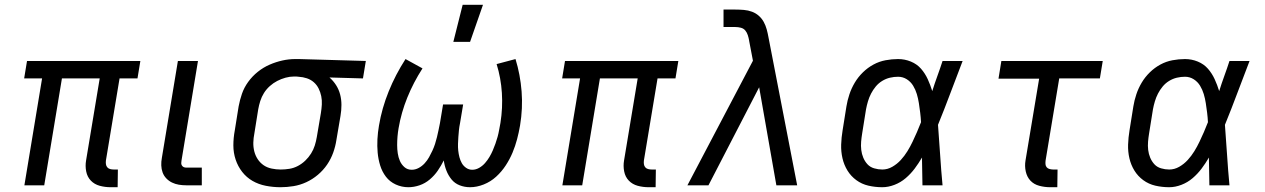

<svg xmlns="http://www.w3.org/2000/svg" viewBox="-20 -775 5290 803"><path d="M443 8Q419 8 397 2Q375 -4 360 -19.5Q345 -35 340.5 -58Q336 -81 340 -104L397 -447H239L165 0H82L156 -447H81L93 -520H567L555 -447H480L423 -104Q422 -96 423 -88.5Q424 -81 428.5 -75.5Q433 -70 440.5 -68Q448 -66 456 -66H473L472 8Z M759 0Q743 0 728 -2.5Q713 -5 699.5 -11.5Q686 -18 675.5 -29Q665 -40 660 -54Q655 -68 654.5 -83.5Q654 -99 657 -115L724 -520H808L739 -103Q738 -98 738 -92.5Q738 -87 741 -82.5Q744 -78 748.5 -76Q753 -74 759 -74H824V0Z M1153 8Q1122 8 1091.5 2Q1061 -4 1036 -18.5Q1011 -33 993 -56Q975 -79 965.5 -107.5Q956 -136 956 -167Q956 -198 962 -230L978 -330Q983 -357 992 -383Q1001 -409 1018 -432.5Q1035 -456 1058 -474.5Q1081 -493 1107.5 -504.5Q1134 -516 1161 -522Q1188 -528 1215 -528H1231L1510 -520L1498 -447L1358 -451Q1374 -437 1385.5 -419Q1397 -401 1402.5 -380Q1408 -359 1408 -336Q1408 -313 1404 -290L1387 -190Q1383 -163 1373.5 -136.5Q1364 -110 1348 -86.5Q1332 -63 1309.5 -44Q1287 -25 1261 -13Q1235 -1 1207.5 3.5Q1180 8 1153 8ZM1154 -66Q1172 -66 1190.5 -69Q1209 -72 1226 -81Q1243 -90 1257 -103.5Q1271 -117 1281 -133Q1291 -149 1296.5 -166.5Q1302 -184 1305 -202L1322 -302Q1325 -320 1326 -338Q1327 -356 1323.5 -373Q1320 -390 1312.5 -405Q1305 -420 1292.5 -431Q1280 -442 1263.5 -447.5Q1247 -453 1229 -454L1219 -455H1210Q1192 -455 1174 -450Q1156 -445 1139.5 -436.5Q1123 -428 1108.5 -415Q1094 -402 1084 -386Q1074 -370 1068.5 -352.5Q1063 -335 1060 -318L1044 -218Q1040 -198 1039.5 -179Q1039 -160 1043.5 -142Q1048 -124 1058 -109Q1068 -94 1082.5 -84Q1097 -74 1116 -70Q1135 -66 1154 -66Z M1688 8Q1660 8 1635 -3.5Q1610 -15 1594 -36Q1578 -57 1570 -83Q1562 -109 1559.5 -136.5Q1557 -164 1558.5 -192.5Q1560 -221 1565 -250Q1577 -322 1605.5 -392.5Q1634 -463 1676 -528L1747 -489Q1709 -430 1683.5 -367Q1658 -304 1647 -239Q1644 -222 1642.5 -204Q1641 -186 1641 -168.5Q1641 -151 1643.5 -134Q1646 -117 1652.5 -102Q1659 -87 1671.5 -76Q1684 -65 1702 -65Q1717 -65 1731 -72.5Q1745 -80 1756 -92Q1767 -104 1774.5 -117.5Q1782 -131 1788.5 -145Q1795 -159 1799.5 -173Q1804 -187 1807.5 -201.5Q1811 -216 1814 -230.5Q1817 -245 1820 -260L1833 -338H1917L1904 -260Q1901 -246 1899.5 -231.5Q1898 -217 1897 -202.5Q1896 -188 1895.5 -173.5Q1895 -159 1896.5 -145Q1898 -131 1901.5 -117.5Q1905 -104 1911.5 -92.5Q1918 -81 1929.5 -73Q1941 -65 1955 -65Q1970 -65 1984 -73Q1998 -81 2008.5 -93Q2019 -105 2027 -118.5Q2035 -132 2041 -146Q2047 -160 2052 -174Q2057 -188 2061 -202.5Q2065 -217 2067.5 -231.5Q2070 -246 2073 -261Q2083 -324 2079 -386.5Q2075 -449 2057 -507L2136 -528Q2156 -463 2161.5 -392.5Q2167 -322 2155 -250Q2150 -221 2142.5 -192.5Q2135 -164 2123.5 -136.5Q2112 -109 2095 -83Q2078 -57 2055 -36Q2032 -15 2003 -3.5Q1974 8 1946 8Q1923 8 1902.5 0Q1882 -8 1868.5 -24.5Q1855 -41 1847 -61.5Q1839 -82 1836 -104Q1825 -82 1811 -61.5Q1797 -41 1777.5 -24.5Q1758 -8 1734.5 0Q1711 8 1688 8ZM1876 -600 1915 -755H2000L1946 -600Z M2693 8Q2669 8 2647 2Q2625 -4 2610 -19.5Q2595 -35 2590.5 -58Q2586 -81 2590 -104L2647 -447H2489L2415 0H2332L2406 -447H2331L2343 -520H2817L2805 -447H2730L2673 -104Q2672 -96 2673 -88.5Q2674 -81 2678.5 -75.5Q2683 -70 2690.5 -68Q2698 -66 2706 -66H2723L2722 8Z M2855 0 3129 -521 3113 -605V-606Q3111 -617 3107.5 -628Q3104 -639 3097 -647.5Q3090 -656 3078.5 -659Q3067 -662 3055 -662H3006V-735H3055Q3073 -735 3091 -733.5Q3109 -732 3125 -726Q3141 -720 3153.5 -709Q3166 -698 3174 -683.5Q3182 -669 3186.5 -652.5Q3191 -636 3194 -619L3314 0H3227L3155 -410L2943 0Z M3670 8Q3640 8 3612 1.5Q3584 -5 3561.5 -21.5Q3539 -38 3524.5 -61.5Q3510 -85 3503.5 -113Q3497 -141 3498 -170.5Q3499 -200 3504 -230L3520 -330Q3524 -355 3532.5 -380.5Q3541 -406 3555 -429.5Q3569 -453 3589 -472.5Q3609 -492 3633 -505Q3657 -518 3683.5 -523Q3710 -528 3736 -528Q3764 -528 3789.5 -517.5Q3815 -507 3832 -487.5Q3849 -468 3860 -444Q3871 -420 3879 -394Q3889 -426 3900.5 -457.5Q3912 -489 3922 -520H4006Q3980 -453 3955 -386Q3930 -319 3903 -253Q3908 -190 3912 -126.5Q3916 -63 3922 0H3838Q3837 -28 3837 -56Q3837 -84 3836 -113L3837 -114Q3836 -115 3836 -115Q3836 -115 3836 -116Q3822 -92 3805.5 -70Q3789 -48 3768 -30Q3747 -12 3721 -2Q3695 8 3670 8ZM3670 -66Q3692 -66 3712 -77.5Q3732 -89 3747.5 -106Q3763 -123 3775 -142.5Q3787 -162 3796.5 -182Q3806 -202 3815 -222.5Q3824 -243 3832 -264Q3831 -284 3828.5 -304Q3826 -324 3823 -343.5Q3820 -363 3814.5 -381.5Q3809 -400 3799 -416.5Q3789 -433 3772.5 -443.5Q3756 -454 3736 -454Q3719 -454 3702 -450Q3685 -446 3669.5 -436.5Q3654 -427 3642.5 -413Q3631 -399 3623 -383.5Q3615 -368 3610 -351Q3605 -334 3602 -318L3586 -218Q3583 -200 3581.5 -182.5Q3580 -165 3582 -148Q3584 -131 3590.5 -115.5Q3597 -100 3608 -88Q3619 -76 3636 -71Q3653 -66 3670 -66Z M4372 8Q4349 8 4326.5 2Q4304 -4 4289.5 -19.5Q4275 -35 4270 -58Q4265 -81 4269 -104L4326 -446H4156L4168 -520H4592L4580 -447H4410L4353 -104Q4352 -96 4352.5 -88.5Q4353 -81 4357.5 -75.5Q4362 -70 4370 -68Q4378 -66 4385 -66H4403L4402 8Z M4870 8Q4840 8 4812 1.5Q4784 -5 4761.5 -21.5Q4739 -38 4724.5 -61.5Q4710 -85 4703.5 -113Q4697 -141 4698 -170.5Q4699 -200 4704 -230L4720 -330Q4724 -355 4732.5 -380.5Q4741 -406 4755 -429.5Q4769 -453 4789 -472.5Q4809 -492 4833 -505Q4857 -518 4883.5 -523Q4910 -528 4936 -528Q4964 -528 4989.5 -517.5Q5015 -507 5032 -487.5Q5049 -468 5060 -444Q5071 -420 5079 -394Q5089 -426 5100.5 -457.5Q5112 -489 5122 -520H5206Q5180 -453 5155 -386Q5130 -319 5103 -253Q5108 -190 5112 -126.5Q5116 -63 5122 0H5038Q5037 -28 5037 -56Q5037 -84 5036 -113L5037 -114Q5036 -115 5036 -115Q5036 -115 5036 -116Q5022 -92 5005.5 -70Q4989 -48 4968 -30Q4947 -12 4921 -2Q4895 8 4870 8ZM4870 -66Q4892 -66 4912 -77.5Q4932 -89 4947.5 -106Q4963 -123 4975 -142.5Q4987 -162 4996.5 -182Q5006 -202 5015 -222.5Q5024 -243 5032 -264Q5031 -284 5028.5 -304Q5026 -324 5023 -343.5Q5020 -363 5014.5 -381.5Q5009 -400 4999 -416.5Q4989 -433 4972.5 -443.5Q4956 -454 4936 -454Q4919 -454 4902 -450Q4885 -446 4869.5 -436.5Q4854 -427 4842.5 -413Q4831 -399 4823 -383.5Q4815 -368 4810 -351Q4805 -334 4802 -318L4786 -218Q4783 -200 4781.5 -182.5Q4780 -165 4782 -148Q4784 -131 4790.5 -115.5Q4797 -100 4808 -88Q4819 -76 4836 -71Q4853 -66 4870 -66Z"/></svg>

Font: Iosevka Aile
Style: Italic
Weight: 400
Italic angle: -9°
Designer: Belleve Invis
Foundry: Belleve Invis
Version: Version 28.0.1; ttfautohint (v1.8.4)